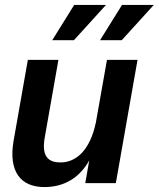

<svg xmlns="http://www.w3.org/2000/svg" viewBox="-20 -743 645 779"><path d="M160 16C243 16 304 -24 342 -92L326 0H450L538 -500H414L369 -246C344 -127 284 -84 226 -84C186 -84 147 -98 161 -182L217 -500H93L35 -171C14 -48 63 16 160 16ZM192 -580H280L410 -723H281ZM386 -580H474L604 -723H475Z"/></svg>

Font: Uncut Sans Semibold
Style: Italic
Weight: 600
Italic angle: -10°
Designer: Kasper Nordkvist
Foundry: Uncut Type
Version: Version 1.111;FEAKit 1.0